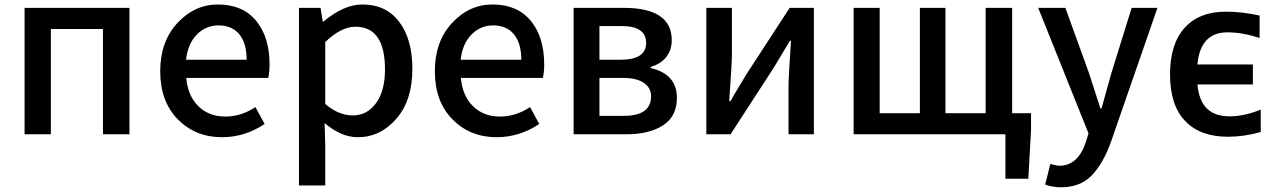

<svg xmlns="http://www.w3.org/2000/svg" viewBox="-20 -584 5564 835"><path d="M86.9 0V-549.8H543V0H427.7V-458H201.2V0Z M945.3 12.7Q830.1 12.7 753.4 -64.9Q676.8 -142.6 676.8 -274.4Q676.8 -403.3 751.5 -483.9Q826.2 -564.5 927.7 -564.5Q1035.2 -564.5 1093.8 -493.7Q1152.3 -422.9 1152.3 -302.7Q1152.3 -270.5 1146.5 -245.1H790Q796.9 -167 842.8 -122.1Q888.7 -77.1 960 -77.1Q1028.3 -77.1 1090.8 -118.2L1130.9 -44.9Q1044.9 12.7 945.3 12.7ZM789.1 -324.2H1052.7Q1052.7 -395.5 1021 -434.6Q989.3 -473.6 929.7 -473.6Q876 -473.6 836.4 -434.1Q796.9 -394.5 789.1 -324.2Z M1280.3 222.7V-549.8H1374L1383.8 -490.2H1386.7Q1475.6 -564.5 1555.7 -564.5Q1659.2 -564.5 1716.3 -488.8Q1773.4 -413.1 1773.4 -284.2Q1773.4 -147.5 1703.6 -67.4Q1633.8 12.7 1536.1 12.7Q1463.9 12.7 1391.6 -48.8L1394.5 44.9V222.7ZM1514.6 -82Q1576.2 -82 1615.2 -135.3Q1654.3 -188.5 1654.3 -282.2Q1654.3 -467.8 1525.4 -467.8Q1463.9 -467.8 1394.5 -401.4V-131.8Q1452.1 -82 1514.6 -82Z M2139.6 12.7Q2024.4 12.7 1947.8 -64.9Q1871.1 -142.6 1871.1 -274.4Q1871.1 -403.3 1945.8 -483.9Q2020.5 -564.5 2122.1 -564.5Q2229.5 -564.5 2288.1 -493.7Q2346.7 -422.9 2346.7 -302.7Q2346.7 -270.5 2340.8 -245.1H1984.4Q1991.2 -167 2037.1 -122.1Q2083 -77.1 2154.3 -77.1Q2222.7 -77.1 2285.2 -118.2L2325.2 -44.9Q2239.3 12.7 2139.6 12.7ZM1983.4 -324.2H2247.1Q2247.1 -395.5 2215.3 -434.6Q2183.6 -473.6 2124 -473.6Q2070.3 -473.6 2030.8 -434.1Q1991.2 -394.5 1983.4 -324.2Z M2474.6 0V-549.8H2692.4Q2901.4 -549.8 2901.4 -409.2Q2901.4 -366.2 2877.4 -335.9Q2853.5 -305.7 2809.6 -293V-288.1Q2923.8 -261.7 2923.8 -158.2Q2923.8 -78.1 2863.8 -39.1Q2803.7 0 2703.1 0ZM2586.9 -324.2H2678.7Q2790 -324.2 2790 -397.5Q2790 -470.7 2682.6 -470.7H2586.9ZM2586.9 -80.1H2692.4Q2811.5 -80.1 2811.5 -165Q2811.5 -202.1 2780.3 -223.6Q2749 -245.1 2688.5 -245.1H2586.9Z M3051.8 0V-549.8H3163.1V-344.7Q3163.1 -313.5 3151.4 -144.5H3157.2Q3166 -161.1 3191.4 -203.1Q3216.8 -245.1 3226.6 -261.7L3414.1 -549.8H3519.5V0H3409.2V-205.1Q3409.2 -249 3419.9 -406.2H3415Q3403.3 -385.7 3344.7 -289.1L3157.2 0Z M4381.8 -91.8H4463.9V-17.6L4452.1 193.4H4352.5V0H3692.4V-549.8H3805.7V-91.8H3980.5V-549.8H4091.8V-91.8H4266.6V-549.8H4381.8Z M5013.7 -549.8 4811.5 33.2Q4776.4 129.9 4726.6 180.2Q4676.8 230.5 4594.7 230.5Q4557.6 230.5 4525.4 218.8L4547.9 128.9Q4574.2 136.7 4587.9 136.7Q4668 136.7 4702.1 34.2L4713.9 -3.9L4495.1 -549.8H4613.3L4715.8 -266.6Q4745.1 -174.8 4765.6 -112.3H4770.5L4813.5 -266.6L4901.4 -549.8Z M5310.5 -533.2Q5379.9 -533.2 5458 -516.6V-418.9Q5382.8 -443.4 5318.4 -443.4Q5200.2 -443.4 5187.5 -303.7H5428.7V-216.8H5187.5Q5194.3 -145.5 5229 -111.8Q5263.7 -78.1 5328.1 -78.1Q5391.6 -78.1 5462.9 -107.4V-9.8Q5389.6 10.7 5320.3 10.7Q5199.2 10.7 5133.8 -58.1Q5068.4 -127 5068.4 -260.7Q5068.4 -392.6 5131.8 -462.9Q5195.3 -533.2 5310.5 -533.2Z"/></svg>

Font: Gen Shin Gothic Medium
Style: Regular
Weight: 500
Designer: [Source Han Sans]
Ryoko NISHIZUKA  (kana & ideographs); Paul D. Hunt (Latin, Greek & Cyrillic); Wenlong ZHANG  (bopomofo
Version: Version 1.002.20150607